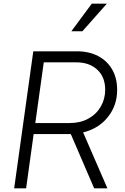

<svg xmlns="http://www.w3.org/2000/svg" viewBox="-20 -1024 680 1044"><path d="M57 0 161 -745H399Q464 -745 513 -719.5Q562 -694 589.5 -647Q617 -600 617 -535Q617 -451 567 -388Q517 -325 432 -304L564 0H492L365 -295H163L122 0ZM172 -355H360Q417 -355 460.5 -379Q504 -403 528 -444.5Q552 -486 552 -536Q552 -605 509 -645Q466 -685 395 -685H218ZM368 -854 479 -1004H561L428 -854Z"/></svg>

Font: Plus Jakarta Sans Light
Style: Italic
Weight: 300
Italic angle: -8°
Designer: Gumpita Rahayu
Foundry: Tokotype
Version: Version 2.071; ttfautohint (v1.8.4.7-5d5b);gftools[0.9.29]